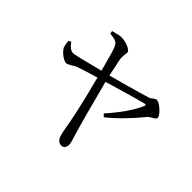

<svg xmlns="http://www.w3.org/2000/svg" viewBox="-136 -714 928 928"><g transform="rotate(45 328.0 -250.0)"><path d="M378 38C395 38 403 27 403 6C403 -1 399 -17 390 -44C388 -51 387 -55 386 -58C371 -107 347 -198 312 -331C313 -331 314 -331 316 -332C430 -366 498 -385 519 -390C528 -392 531 -389 527 -380C506 -333 469 -278 414 -217L427 -204C472 -239 522 -289 577 -356C581 -360 588 -364 597 -369C608 -375 614 -381 614 -386C614 -403 571 -445 548 -445C545 -445 540 -442 533 -437C525 -430 518 -426 513 -425C501 -421 463 -410 399 -392C354 -380 322 -371 304 -366C302 -375 299 -387 296 -404C289 -435 285 -455 284 -462C283 -469 284 -478 285 -488C286 -495 287 -501 287 -506C287 -521 246 -538 215 -538C205 -538 190 -535 169 -529C166 -528 163 -528 161 -527L164 -512C182 -510 194 -508 201 -505C210 -502 217 -495 221 -486C228 -474 238 -439 253 -382C256 -369 259 -360 260 -355C164 -330 111 -317 100 -318C88 -319 75 -328 61 -347C60 -349 59 -350 58 -351L45 -344C45 -342 45 -339 46 -336C48 -321 50 -311 52 -306C63 -285 95 -260 114 -260C120 -260 128 -264 139 -271C149 -278 158 -282 165 -285C193 -295 228 -306 270 -318C302 -197 325 -94 339 -9C345 22 358 38 378 38Z"/></g></svg>

Font: AllPunType Light
Style: Regular
Weight: 300
Version: 1.0